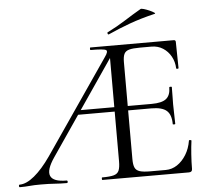

<svg xmlns="http://www.w3.org/2000/svg" viewBox="-55 -843 984 902"><g transform="rotate(-5 437.0 -392.5)"><path d="M2.6 0Q-1.4 0 -1.4 -6Q-1.4 -12 2.6 -12Q34.2 -12 72.3 -43.4Q110.4 -74.8 150.2 -132L453.4 -574Q472.4 -600 461.9 -606.5Q451.4 -613 389.4 -613Q387.2 -613 387.2 -619Q387.2 -625 389.4 -625H782.6Q791.8 -625 791.8 -616L793.8 -492.6Q793.8 -489.8 788.3 -489.6Q782.8 -489.4 782.6 -492.4Q781.4 -523.2 767.4 -548.5Q753.4 -573.8 729.7 -588.9Q706 -604 675.6 -604H620.8Q588.2 -604 570.8 -599.3Q553.4 -594.6 547 -581.4Q540.6 -568.2 540.6 -543V-85Q540.6 -58.8 546.8 -45.1Q553 -31.4 569.8 -26.1Q586.6 -20.8 618.6 -20.8H692.2Q721.4 -20.8 746.2 -37.2Q771 -53.6 788.8 -82.4Q806.6 -111.2 812.8 -148.6Q813 -151.6 818.8 -150.9Q824.6 -150.2 824.6 -147.4Q820.8 -120.8 818.2 -83.7Q815.6 -46.6 815.6 -15Q815.6 0 799.8 0H391.6Q389.6 0 389.6 -6Q389.6 -12 391.6 -12Q428.2 -12 446.4 -17Q464.6 -22 470.9 -37Q477.2 -52 477.2 -81V-588.2L502 -604L175.6 -126Q136.4 -68.8 148.6 -40.4Q160.8 -12 223.6 -12Q228.6 -12 228.6 -6Q228.6 0 223.6 0Q192.4 0 166.6 -2Q140.8 -4 101 -4Q68.4 -4 48.9 -2Q29.4 0 2.6 0ZM290 -315 305 -335.8H515.8L522.8 -315ZM743.8 -232.6Q743.8 -276.8 722.3 -295.9Q700.8 -315 650.6 -315H505.2V-335.8H653.2Q701.8 -335.8 722.2 -352.3Q742.6 -368.8 742.6 -406.2Q742.6 -408.4 748.6 -408.4Q754.6 -408.4 754.6 -406.2Q754.6 -376.4 754.1 -359.9Q753.6 -343.4 753.6 -325Q753.6 -302.4 754.6 -280.4Q755.6 -258.4 755.6 -232.6Q755.6 -230.6 749.7 -230.6Q743.8 -230.6 743.8 -232.6ZM482 -679Q478 -677 476 -682.5Q474 -688 477 -689Q524.2 -712.6 562.6 -737.2Q601 -761.8 639.8 -784.2Q643 -786.6 655.7 -782.9Q668.4 -779.2 681.9 -773.2Q695.4 -767.2 702.7 -762.2Q710 -757.2 704 -756Q637 -740 585 -721Q533 -702 482 -679Z"/></g></svg>

Font: Cormorant Garamond Light
Style: Regular
Weight: 300
Designer: Christian Thalmann (Catharsis Fonts)
Foundry: Catharsis Fonts
Version: Version 4.001